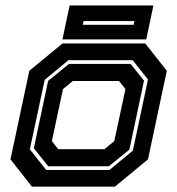

<svg xmlns="http://www.w3.org/2000/svg" viewBox="-20 -704 668 724"><path d="M100.5 0 19.5 -103 90.5 -437 215.5 -540H528L609 -437L538 -103L413 0ZM154 -63H392.5L481 -136L538 -404L480.5 -477H238L148.5 -403L92.5 -141ZM162 -77 107.5 -145 161.5 -399 240 -463H472.5L523 -400L468 -140L390.5 -77ZM199.5 -141.5H374L411 -172L453 -368L429 -398.5H254.5L217.5 -368L175.5 -172ZM215.5 -555.5 242.5 -683.5H558.5L531.5 -555.5ZM292 -610.5H484L487 -624.5H295Z"/></svg>

Font: Tourney
Style: Bold Italic
Weight: 700
Italic angle: -12°
Version: Version 1.015